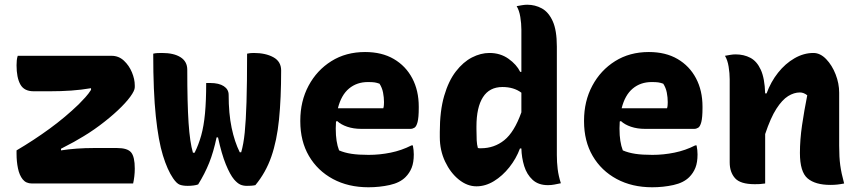

<svg xmlns="http://www.w3.org/2000/svg" viewBox="-20 -776 3640 812"><path d="M55 -540H452Q482 -540 504 -519.5Q526 -499 538 -470Q550 -441 550 -415V-407Q550 -393 531 -367Q512 -341 478.5 -309.5Q445 -278 401.5 -245.5Q358 -213 310 -186Q294 -176 273 -165.5Q252 -155 238 -147V-140Q270 -145 305 -147.5Q340 -150 376 -150H475Q519 -150 534.5 -131.5Q550 -113 550 -63Q550 -46 548 -29.5Q546 -13 543 0H115Q90 0 76 -17.5Q62 -35 56 -64Q50 -93 50 -125V-140Q123 -183 189.5 -231.5Q256 -280 313 -335Q327 -349 341 -364.5Q355 -380 365 -396V-403Q324 -396 281.5 -393Q239 -390 192 -390H122Q82 -390 66 -419Q50 -448 50 -500Q50 -511 51 -521Q52 -531 55 -540Z M852 -425H869Q906 -425 926.5 -411.5Q947 -398 947 -375Q947 -296 959.5 -236Q972 -176 994 -132H1000Q1010 -166 1015 -215.5Q1020 -265 1022.5 -344.5Q1025 -424 1025 -549Q1037 -552 1053 -552Q1103 -552 1136 -534Q1169 -516 1169 -478Q1169 -360 1160 -270.5Q1151 -181 1127.5 -113.5Q1104 -46 1060 7Q1051 9 1041.5 9.5Q1032 10 1024 10Q1008 10 996 4.5Q984 -1 970 -17Q953 -37 935 -81Q917 -125 902 -195H896Q883 -133 864.5 -87Q846 -41 818 4Q810 7 798 8.5Q786 10 774 10Q753 10 740 5Q727 0 712 -22Q688 -57 669 -118.5Q650 -180 639 -284Q628 -388 628 -549Q636 -551 645 -551.5Q654 -552 665 -552Q715 -552 743.5 -534Q772 -516 772 -481Q772 -339 777.5 -256.5Q783 -174 796 -130H803Q820 -164 831 -203.5Q842 -243 847 -296.5Q852 -350 852 -425Z M1524 -556Q1595 -556 1645.5 -526.5Q1696 -497 1723.5 -445Q1751 -393 1751 -325V-320Q1751 -279 1746 -260Q1741 -241 1733 -236Q1725 -231 1716 -231H1508Q1475 -231 1448.5 -240Q1422 -249 1406 -264L1401 -262Q1400 -249 1400 -234V-231Q1400 -203 1403.5 -180.5Q1407 -158 1414 -140Q1437 -130 1466.5 -125.5Q1496 -121 1539 -121Q1586 -121 1632.5 -130.5Q1679 -140 1720 -161H1726Q1728 -151 1729 -141.5Q1730 -132 1730 -123Q1730 -89 1721 -66.5Q1712 -44 1695 -27Q1671 -3 1628 6.5Q1585 16 1538 16Q1453 16 1388 -19Q1323 -54 1286.5 -116.5Q1250 -179 1250 -263V-266Q1250 -348 1285 -413.5Q1320 -479 1381.5 -517.5Q1443 -556 1524 -556ZM1536 -429Q1489 -429 1456 -401.5Q1423 -374 1409 -318H1601Q1603 -324 1603.5 -331.5Q1604 -339 1604 -344Q1604 -364 1600 -384.5Q1596 -405 1585 -422Q1574 -426 1564.5 -427.5Q1555 -429 1536 -429Z M2050 -552Q2096 -552 2130.5 -527.5Q2165 -503 2180 -472H2185V-651Q2185 -676 2180.5 -704Q2176 -732 2165 -750Q2176 -752 2187.5 -754Q2199 -756 2210 -756Q2243 -756 2271.5 -740.5Q2300 -725 2317.5 -686.5Q2335 -648 2335 -579V-120Q2335 -90 2338.5 -61Q2342 -32 2352 -1Q2337 2 2324.5 4.5Q2312 7 2297 7Q2257 7 2232.5 -15.5Q2208 -38 2197 -73.5Q2186 -109 2185 -148H2179Q2163 -105 2134 -68.5Q2105 -32 2069 -10Q2033 12 1995 12Q1956 12 1920.5 -16.5Q1885 -45 1862.5 -92.5Q1840 -140 1840 -196V-218Q1840 -307 1858.5 -370.5Q1877 -434 1908 -474Q1939 -514 1976 -533Q2013 -552 2050 -552ZM2001 -150Q2005 -149 2008 -149Q2011 -149 2014 -149Q2070 -149 2112.5 -183Q2155 -217 2185 -301V-384Q2153 -408 2105 -408Q2050 -408 2022.5 -365Q1995 -322 1995 -241V-230Q1995 -201 1996 -182.5Q1997 -164 2001 -150Z M2724 -556Q2795 -556 2845.5 -526.5Q2896 -497 2923.5 -445Q2951 -393 2951 -325V-320Q2951 -279 2946 -260Q2941 -241 2933 -236Q2925 -231 2916 -231H2708Q2675 -231 2648.5 -240Q2622 -249 2606 -264L2601 -262Q2600 -249 2600 -234V-231Q2600 -203 2603.5 -180.5Q2607 -158 2614 -140Q2637 -130 2666.5 -125.5Q2696 -121 2739 -121Q2786 -121 2832.5 -130.5Q2879 -140 2920 -161H2926Q2928 -151 2929 -141.5Q2930 -132 2930 -123Q2930 -89 2921 -66.5Q2912 -44 2895 -27Q2871 -3 2828 6.5Q2785 16 2738 16Q2653 16 2588 -19Q2523 -54 2486.5 -116.5Q2450 -179 2450 -263V-266Q2450 -348 2485 -413.5Q2520 -479 2581.5 -517.5Q2643 -556 2724 -556ZM2736 -429Q2689 -429 2656 -401.5Q2623 -374 2609 -318H2801Q2803 -324 2803.5 -331.5Q2804 -339 2804 -344Q2804 -364 2800 -384.5Q2796 -405 2785 -422Q2774 -426 2764.5 -427.5Q2755 -429 2736 -429Z M3216 0Q3203 2 3193 2.5Q3183 3 3172 3Q3111 3 3088.5 -22.5Q3066 -48 3066 -89V-441Q3066 -466 3061.5 -494Q3057 -522 3046 -540Q3057 -542 3068.5 -544Q3080 -546 3091 -546Q3126 -546 3153.5 -531.5Q3181 -517 3197.5 -481Q3214 -445 3216 -381H3222Q3240 -430 3270.5 -468.5Q3301 -507 3340 -529.5Q3379 -552 3420 -552Q3449 -552 3474 -526Q3499 -500 3514 -461.5Q3529 -423 3529 -384V-159Q3529 -111 3533.5 -77.5Q3538 -44 3550 0Q3535 3 3521.5 4.5Q3508 6 3492 6Q3428 6 3395.5 -21.5Q3363 -49 3363 -129Q3363 -185 3372 -246.5Q3381 -308 3394 -373Q3379 -385 3363 -385Q3338 -385 3313 -369.5Q3288 -354 3263.5 -316Q3239 -278 3216 -209Z"/></svg>

Font: Recursive Mn Csl St XBd
Style: Regular
Weight: 800
Monospace: yes
Version: Version 1.079;hotconv 1.0.112;makeotfexe 2.5.65598; ttfautoh